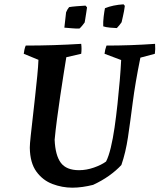

<svg xmlns="http://www.w3.org/2000/svg" viewBox="-20 -857 739 889"><path d="M315 12Q268 12 223 -5Q178 -22 148.5 -62.5Q119 -103 118 -173Q118 -189 122 -226Q126 -263 131.5 -311Q137 -359 142.5 -409.5Q148 -460 152.5 -505Q157 -550 158 -580L90 -608Q91 -617 93 -626.5Q95 -636 99 -646Q164 -646 227.5 -648Q291 -650 356 -654Q359 -631 356 -608L287 -592Q282 -561 274.5 -514Q267 -467 259 -413Q251 -359 244 -306Q237 -253 233 -210Q236 -138 261.5 -103.5Q287 -69 346 -69Q380 -69 414.5 -81Q449 -93 471 -109Q483 -132 493 -173.5Q503 -215 510.5 -267Q518 -319 524 -375Q530 -431 534.5 -484Q539 -537 541 -579L464 -608Q466 -627 473 -646Q529 -646 585.5 -648Q642 -650 698 -654Q700 -629 697 -608L630 -590Q606 -472 594.5 -382Q583 -292 572.5 -221.5Q562 -151 542 -93Q518 -67 485 -43.5Q452 -20 411 -1Q387 5 362.5 8.5Q338 12 315 12ZM458 -735Q457 -755 460 -780Q463 -805 466 -819Q503 -834 552 -837L558 -830Q555 -806 549.5 -782.5Q544 -759 543 -754Q540 -749 532.5 -740Q525 -731 521 -727Q511 -727 490 -729Q469 -731 458 -735ZM278 -729 286 -800Q291 -813 300 -824Q310 -826 333.5 -828Q357 -830 376 -831L383 -823Q382 -814 379.5 -799Q377 -784 375 -770.5Q373 -757 372 -753Q369 -748 360.5 -738Q352 -728 348 -725Q336 -724 314 -726Q292 -728 278 -729Z"/></svg>

Font: Labrada SemiBold
Style: Italic
Weight: 600
Italic angle: -7°
Designer: Mercedes Jáuregui
Foundry: Omnibus-Type Team
Version: Version 1.000; ttfautohint (v1.8.4.7-5d5b)